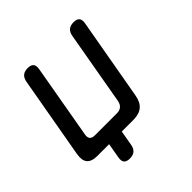

<svg xmlns="http://www.w3.org/2000/svg" viewBox="-183 -700 965 965"><g transform="rotate(-45 300.0 -217.5)"><path d="M161 80 175 0H92Q51 0 35 -19.5Q19 -39 26 -80L103 -515Q107 -538 120 -549Q133 -560 156 -560Q179 -560 188 -549Q197 -538 193 -515L124 -122Q120 -102 128 -92Q136 -82 156 -82H312Q332 -82 344 -92Q356 -102 360 -122L429 -515Q433 -538 446 -549Q459 -560 482 -560Q505 -560 514 -549Q523 -538 519 -515L442 -80Q435 -39 412 -19.5Q389 0 348 0H265L251 80Q247 103 234 114Q221 125 198 125Q175 125 166 114Q157 103 161 80Z"/></g></svg>

Font: Maple Mono Normal NL
Style: Italic
Weight: 400
Italic angle: -10°
Monospace: yes
Designer: subframe7536
Version: Version 7.000